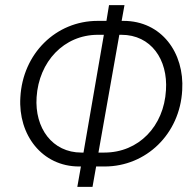

<svg xmlns="http://www.w3.org/2000/svg" viewBox="-20 -725 750 745"><path d="M287 -79H294L280 0H339L353 -79H386C547 -79 678 -205 687 -375C696 -520 607 -644 459 -644H452L463 -705H403L393 -644H359C197 -644 68 -517 59 -347C50 -202 143 -79 287 -79ZM122 -348C131 -486 228 -590 360 -590H383L304 -133H296C183 -133 114 -228 122 -348ZM362 -133 443 -590H451C566 -590 632 -494 624 -375C616 -235 518 -133 385 -133Z"/></svg>

Font: Fixel Text 20240404 Light
Style: Italic
Weight: 300
Width: 4
Italic angle: -10°
Designer: AlfaBravo + MacPaw
Foundry: Kyrylo Tkachov, Marchela Mozhyna, Serhii Makarenko, Maria Weinstein, Zakhar Kryvoshyya
Version: Version 1.211;Glyphs 3.2 (3225)